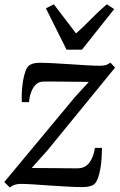

<svg xmlns="http://www.w3.org/2000/svg" viewBox="-22 -844 546 876"><path d="M383 -470Q370.5 -470.5 347.8 -470.8Q325 -471 297.5 -471.2Q270 -471.5 244 -471.8Q218 -472 198.5 -472Q179 -472 172.5 -471.5Q153.5 -470.5 140.2 -456.8Q127 -443 119.5 -422Q112 -401 110.5 -378H77.5Q76.5 -394.5 77.5 -419.8Q78.5 -445 82.5 -471.2Q86.5 -497.5 94 -518.5Q101.5 -539.5 113 -547Q119 -551 129.8 -554.2Q140.5 -557.5 159 -557.5Q186 -557.5 223.5 -555.5Q261 -553.5 301 -550.8Q341 -548 376.2 -546Q411.5 -544 433.5 -544Q447.5 -544 459 -546.8Q470.5 -549.5 481.5 -558.5L503 -535.5L194.5 -158L122.5 -77.5Q142.5 -77.5 172.2 -77.2Q202 -77 233.5 -76.8Q265 -76.5 291.2 -76.2Q317.5 -76 330.5 -76Q366 -76 385.5 -101.5Q405 -127 411 -169.5H443.5Q443 -148.5 441.5 -122.8Q440 -97 435.5 -72Q431 -47 423.5 -27.8Q416 -8.5 404 -0.5Q397.5 3.5 385 6.5Q372.5 9.5 353.5 9.5Q325.5 9.5 286.5 7.5Q247.5 5.5 206 2.5Q164.5 -0.5 129 -2.8Q93.5 -5 71.5 -5Q58.5 -5 46 -1.2Q33.5 2.5 23 11.5L-2.5 -13.5L321.5 -403ZM281.5 -617.5 187.5 -806 223.5 -824.5Q248 -792.5 273.5 -759Q299 -725.5 325 -691.5Q362 -724.5 394.2 -757.8Q426.5 -791 465.5 -824.5L499 -802.5L352 -617.5Z"/></svg>

Font: Merriweather 36pt
Style: Italic
Weight: 400
Italic angle: -7.8°
Version: Version 2.101